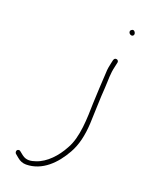

<svg xmlns="http://www.w3.org/2000/svg" viewBox="-222 -749 791 984"><g transform="rotate(30 173.0 -257.5)"><path d="M50 156 71 168C88 178 104 181 122 178C209 162 261 85 289 5C307 -45 310 -102 302 -168C294 -232 282 -303 276 -365C271 -411 263 -439 266 -485L267 -509C268 -514 262 -522 256 -522C246 -522 243 -518 241 -509L240 -487C239 -471 239 -453 242 -434C248 -383 255 -322 263 -266C275 -187 293 -80 265 -6C246 52 209 111 158 138C136 150 112 160 84 145L62 133C60 131 57 131 53 132C41 135 42 150 50 156ZM241 -681C241 -672 249 -665 258 -665C265 -665 270 -670 270 -677C270 -685 262 -694 254 -694C249 -694 241 -686 241 -681Z"/></g></svg>

Font: Stray Cat
Style: LtExt
Weight: 300
Version: Version 1.0